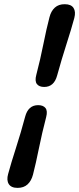

<svg xmlns="http://www.w3.org/2000/svg" viewBox="-20 -769 385 934"><path d="M258 -402Q243 -346 195 -346Q170.5 -346 159.5 -360.2Q148.5 -374.5 156.5 -404.5Q176.5 -481 191.2 -555.2Q206 -629.5 220.5 -684.5Q228 -715 246.8 -732Q265.5 -749 295.5 -748.5Q326 -748.5 337.8 -730.2Q349.5 -712 341.5 -681.5Q327 -627.5 303.2 -553.8Q279.5 -480 258 -402ZM102.5 -202Q117.5 -257.5 165.5 -257.5Q190 -257.5 201.2 -243.5Q212.5 -229.5 204.5 -199Q184.5 -122.5 169.5 -48.2Q154.5 26 140.5 80.5Q132.5 111 114 128Q95.5 145 65.5 145Q34.5 145 22.8 126.5Q11 108 19.5 77.5Q34 24 57.8 -49.8Q81.5 -123.5 102.5 -202Z"/></svg>

Font: Fraunces 72pt SuperSoft Black
Style: Italic
Weight: 900
Italic angle: -16°
Version: Version 1.000;[b76b70a41]